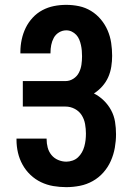

<svg xmlns="http://www.w3.org/2000/svg" viewBox="-20 -763 540 791"><path d="M253 8Q226 8 199.5 3.5Q173 -1 149 -12.5Q125 -24 105.5 -42.5Q86 -61 73 -84.5Q60 -108 54 -134Q48 -160 48 -187V-192H172V-190Q172 -172 176.5 -155Q181 -138 192 -124.5Q203 -111 219.5 -104Q236 -97 253 -97Q266 -97 279 -101.5Q292 -106 301.5 -115Q311 -124 317.5 -135.5Q324 -147 327.5 -160Q331 -173 332.5 -186Q334 -199 334 -213Q334 -232 330.5 -252Q327 -272 316.5 -288.5Q306 -305 288 -314.5Q270 -324 250 -324H74V-429H250Q267 -429 282 -438.5Q297 -448 305 -463.5Q313 -479 315.5 -496.5Q318 -514 318 -531Q318 -543 317 -554.5Q316 -566 313.5 -577.5Q311 -589 306.5 -600Q302 -611 294 -619.5Q286 -628 275.5 -633Q265 -638 253 -638Q237 -638 223 -629.5Q209 -621 201.5 -607Q194 -593 191 -577.5Q188 -562 188 -546V-543H64V-550Q64 -575 69.5 -600.5Q75 -626 86 -648.5Q97 -671 114.5 -690Q132 -709 154.5 -721Q177 -733 202 -738Q227 -743 253 -743Q280 -743 306 -737.5Q332 -732 355 -718Q378 -704 395.5 -683Q413 -662 423.5 -637.5Q434 -613 438 -586.5Q442 -560 442 -533Q442 -511 438.5 -488.5Q435 -466 426 -445.5Q417 -425 401.5 -407.5Q386 -390 367 -378Q389 -367 407.5 -349Q426 -331 438 -308.5Q450 -286 454 -261Q458 -236 458 -210Q458 -182 453 -154Q448 -126 436.5 -100Q425 -74 406 -52.5Q387 -31 362 -17Q337 -3 309 2.5Q281 8 253 8Z"/></svg>

Font: Iosevka Extrabold
Style: Regular
Weight: 800
Monospace: yes
Designer: Belleve Invis
Foundry: Belleve Invis
Version: Version 32.5.0; ttfautohint (v1.8.4)